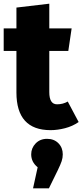

<svg xmlns="http://www.w3.org/2000/svg" viewBox="-20 -687 446 1040"><path d="M254 18Q69 18 69 -186V-411H0V-533H69V-646L247 -667V-533H368L350 -411H247V-188Q247 -122 289 -122Q321 -122 347 -137L406 -26Q373 -3 332 7.5Q291 18 254 18ZM245 333H159L184 219Q149 191 149 149Q149 115 173 90Q197 65 235 65Q273 65 296.5 89Q320 113 320 149Q320 168 314 186Q308 204 293 235Z"/></svg>

Font: Trujillo ExtraBold
Style: Regular
Weight: 800
Designer: Fira Sans original fonts by bBox Type GmbH, Carrois Corporate GbR, & Edenspiekermann AG / Changes by Cristiano Sobral
Foundry: Fira Sans original fonts by bBox Type GmbH, Carrois Corporate GbR, & Edenspiekermann AG / Changes by Cristiano Sobral
Version: Version 4.301;July 28, 2020;FontCreator 13.0.0.2655 64-bit